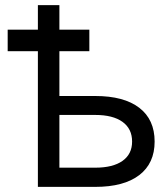

<svg xmlns="http://www.w3.org/2000/svg" viewBox="-20 -730 640 750"><path d="M128 0V-530H10V-614H128V-710H212V-614H329V-530H212V-355H352Q464 -355 524 -309Q584 -263 584 -177Q584 -92 524 -46Q464 0 352 0ZM212 -75H352Q421 -75 458.5 -101.5Q496 -128 496 -177Q496 -227 458.5 -254Q421 -281 352 -281H212Z"/></svg>

Font: Geist Mono
Style: Regular
Weight: 400
Monospace: yes
Designer: Basement.studio, Andrés Briganti, Mateo Zaragoza
Foundry: Basement.studio, Vercel, Andrés Briganti, Guido Ferreyra, Mateo Zaragoza
Version: Version 1.500; ttfautohint (v1.8.4.7-5d5b)